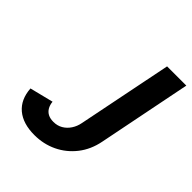

<svg xmlns="http://www.w3.org/2000/svg" viewBox="-196 -823 953 953"><g transform="rotate(45 280.5 -346.5)"><path d="M426 -700H561L463 -209Q450 -142 412 -93.5Q374 -45 319.5 -19Q265 7 201 7Q121 7 75 -31.5Q29 -70 24 -143L148 -174Q150 -153 159 -137.5Q168 -122 183.5 -114Q199 -106 222 -106Q249 -106 270.5 -118.5Q292 -131 306.5 -153Q321 -175 326 -202Z"/></g></svg>

Font: Albert Sans
Style: Bold Italic
Weight: 700
Italic angle: -11.25°
Designer: Andreas Rasmussen
Foundry: a.Foundry
Version: Version 1.025